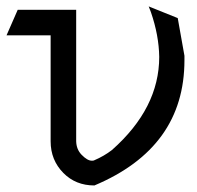

<svg xmlns="http://www.w3.org/2000/svg" viewBox="-20 -567 602 587"><path d="M322.3 -108.4Q466.8 -236.3 466.8 -393.1Q465.8 -459 441.4 -529.8L434.6 -547.4L523.4 -511.7L543.9 -396.5V-383.8V-382.8Q543.9 -115.7 268.6 0Q211.4 0 173.8 -38.1Q134.8 -77.6 134.8 -134.8V-135.3V-459H0L34.2 -537.1H212.9V-135.3Q213.4 -110.4 229.5 -93.8Q247.1 -75.7 260.7 -75.7Q264.2 -75.2 267.6 -76.7Q298.3 -89.8 322.3 -108.4Z"/></svg>

Font: NovaMono
Style: Regular
Weight: 400
Monospace: yes
Version: Version 1.2